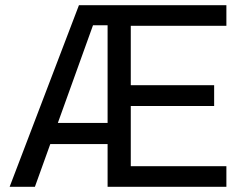

<svg xmlns="http://www.w3.org/2000/svg" viewBox="-20 -717 936 737"><path d="M283 -697H849V-618H482V-390H802V-310H482V-79H849V0H393V-164H173L114 0H17ZM393 -245V-620H337L202 -245Z"/></svg>

Font: HK Grotesk
Style: Regular
Weight: 400
Designer: Alfredo Marco Pradil
Foundry: Hanken Design Co.
Version: Version 3.001